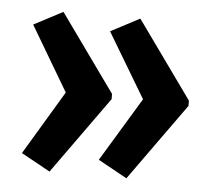

<svg xmlns="http://www.w3.org/2000/svg" viewBox="-39 -528 578 515"><g transform="rotate(5 249.5 -270.0)"><path d="M468 -263 319 -55 241 -98 345 -270 241 -444 319 -485 468 -277ZM261 -263 112 -55 34 -98 137 -270 34 -444 112 -485 261 -277Z"/></g></svg>

Font: Noto Sans Gurmukhi ExtraCondensed SemiBold
Style: Regular
Weight: 600
Width: 2
Designer: Jelle Bosma - Monotype Design Team
Foundry: Monotype Imaging Inc.
Version: Version 2.004; ttfautohint (v1.8.4.7-5d5b)